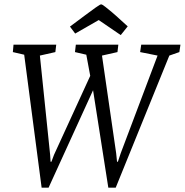

<svg xmlns="http://www.w3.org/2000/svg" viewBox="-20 -853 848 881"><path d="M171 8 91 -602 39 -614 42 -648H238L234 -614L163 -598L210 -143L212 -111H216L228 -143L394 -505L376 -602L324 -614L328 -648H523L519 -614L448 -598L513 -150L517 -111H521L534 -150L703 -598L623 -614L628 -648H808L803 -614L757 -598L511 8H477L407 -439L203 8ZM534 -692 433 -761 325 -699 301 -731 372 -784Q403 -807 417 -817Q431 -827 436.5 -830Q442 -833 444 -833Q449 -833 463.5 -821.5Q478 -810 493 -797.5Q508 -785 512 -781L566 -732Z"/></svg>

Font: Faustina Light Light
Style: Italic
Weight: 300
Italic angle: -8°
Version: Version 1.200